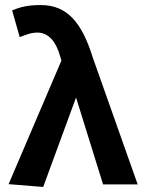

<svg xmlns="http://www.w3.org/2000/svg" viewBox="-20 -730 571 760"><path d="M151 10 281 -344 388 0H525L347 -503C304 -641 246 -710 141 -710C89 -710 60 -702 28 -689L58 -583C82 -592 102 -601 128 -601C171 -601 202 -567 219 -504L223 -490L14 -1Z"/></svg>

Font: Source Sans Pro SemBd
Style: Regular
Weight: 700
Designer: Paul D. Hunt
Foundry: Adobe Systems Incorporated
Version: Version 2.020;PS 2.0;hotconv 1.0.86;makeotf.lib2.5.63406